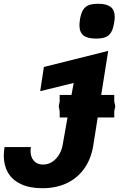

<svg xmlns="http://www.w3.org/2000/svg" viewBox="-21 -827 641 1015"><path d="M140.5 -28.5Q140.5 3 158 23Q175.5 43 206 43Q234 43 256 28Q278 13 291.8 -10.5Q305.5 -34 310 -59.5L336 -206H294.5V-239L289.5 -265L294.5 -290.5V-325H357L368.5 -388.5L191.5 -345L211 -473L551 -558L514 -325H583V-290.5L588.5 -265L583 -239V-206H495.5L472.5 -60.5Q461.5 10.5 426 61.8Q390.5 113 333.8 140.5Q277 168 203 168Q135.5 168 89.8 146.2Q44 124.5 21.5 86Q-1 47.5 -1 -4Q-1 -24.5 3 -49.5H142.5Q140.5 -40 140.5 -28.5ZM399 -693.5Q399 -708 402 -726Q407.5 -757.5 418.2 -774.8Q429 -792 447.8 -799.5Q466.5 -807 498 -807Q543 -807 564.2 -790.2Q585.5 -773.5 585.5 -737Q585.5 -725 582 -704Q576.5 -673 566 -655.5Q555.5 -638 536.5 -630.5Q517.5 -623 486 -623Q441 -623 420 -640Q399 -657 399 -693.5Z"/></svg>

Font: JuliaMono Black
Style: Italic
Weight: 900
Italic angle: -9°
Monospace: yes
Designer: cormullion
Foundry: corm
Version: Version 0.057; ttfautohint (v1.8.4)